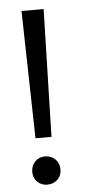

<svg xmlns="http://www.w3.org/2000/svg" viewBox="-53 -763 458 813"><g transform="rotate(-5 175.5 -356.0)"><path d="M82 -185 70 -727H164L150 -185ZM115 15Q89.5 15 72.8 -1.8Q56 -18.5 56 -44Q56 -70.5 72.8 -87.8Q89.5 -105 115 -105Q141.5 -105 158.8 -87.8Q176 -70.5 176 -44Q176 -18.5 158.8 -1.8Q141.5 15 115 15Z"/></g></svg>

Font: Expletus Sans
Style: Regular
Weight: 400
Designer: Jasper de Waard
Foundry: Designtown
Version: Version 7.500